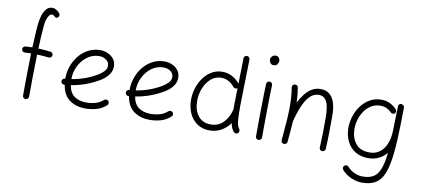

<svg xmlns="http://www.w3.org/2000/svg" viewBox="-87 -1141 3774 1710"><g transform="rotate(10 1799.5 -285.5)"><path d="M63.5 -402.8Q62.5 -414.1 69.8 -422.6Q77.1 -431.2 88.4 -432.1Q121.6 -434.6 150.4 -435.1Q152.8 -492.7 155.8 -545.7Q158.7 -598.6 162.6 -641.6Q166 -679.2 176.8 -718.8Q187.5 -758.3 209.2 -785.6Q231 -813 265.6 -813Q284.7 -813 301 -803Q317.4 -793 331.5 -777.3Q338.4 -769.5 337.9 -758.3Q337.4 -747.1 331.1 -740.7Q319.3 -727.5 304.7 -734.4Q285.6 -753.4 271.5 -753.4Q252.4 -753.4 236.6 -720.7Q220.7 -688 216.8 -636.7Q212.9 -594.7 210 -543Q207 -491.2 205.1 -434.1Q232.4 -433.1 259.5 -430.9Q286.6 -428.7 314.9 -425.3Q326.2 -424.3 333 -415.5Q339.8 -406.7 338.9 -395.5Q337.4 -384.8 328.6 -377.4Q319.8 -370.1 308.6 -371.6Q256.8 -377.9 203.1 -379.4Q200.2 -277.3 199 -175.3Q197.8 -73.2 197.8 2Q197.8 13.2 189.5 21Q181.2 28.8 169.9 28.8Q158.7 28.8 150.9 21Q143.1 13.2 143.1 2Q143.1 -73.7 144.3 -175.5Q145.5 -277.3 148.4 -379.9Q134.3 -379.9 120.4 -379.4Q106.4 -378.9 92.3 -377.9Q81.1 -377 72.8 -384.3Q64.5 -391.6 63.5 -402.8Z M897 -43.9Q856 -6.8 806.4 6.3Q756.8 19.5 707 19.5Q626 19.5 566.4 -22Q506.8 -63.5 491.7 -157.2Q489.3 -156.7 486.8 -156.7Q475.6 -155.8 467.3 -163.1Q459 -170.4 458 -181.6Q457 -192.9 464.4 -201.4Q471.7 -210 482.9 -210.9Q485.4 -210.9 487.3 -211.4Q487.3 -212.9 487.3 -214.8Q487.3 -270.5 506.1 -324.2Q524.9 -377.9 560.1 -421.4Q595.2 -464.8 644 -490.5Q692.9 -516.1 752.4 -516.1Q786.6 -516.1 819.3 -502Q852.1 -487.8 873.5 -460.4Q895 -433.1 895 -393.1Q895 -357.4 878.4 -330.1Q861.8 -302.7 839.1 -283.9Q816.4 -265.1 798.3 -254.4Q678.7 -183.6 545.9 -163.1Q557.6 -94.2 600.1 -64.5Q642.6 -34.7 707 -34.7Q752 -34.7 791.3 -46.1Q830.6 -57.6 859.9 -84.5Q868.2 -91.8 879.6 -91.3Q891.1 -90.8 898.9 -82.5Q906.2 -74.2 905.8 -62.7Q905.3 -51.3 897 -43.9ZM751.5 -461.9Q692.4 -461.9 644.8 -427.2Q597.2 -392.6 569.3 -336.9Q541.5 -281.2 541.5 -217.3Q665 -236.8 768.6 -298.3Q797.4 -315.4 819.6 -337.6Q841.8 -359.9 841.8 -389.6Q841.8 -422.9 814.9 -442.4Q788.1 -461.9 751.5 -461.9Z M1478.5 -43.9Q1437.5 -6.8 1387.9 6.3Q1338.4 19.5 1288.6 19.5Q1207.5 19.5 1147.9 -22Q1088.4 -63.5 1073.2 -157.2Q1070.8 -156.7 1068.4 -156.7Q1057.1 -155.8 1048.8 -163.1Q1040.5 -170.4 1039.6 -181.6Q1038.6 -192.9 1045.9 -201.4Q1053.2 -210 1064.5 -210.9Q1066.9 -210.9 1068.8 -211.4Q1068.8 -212.9 1068.8 -214.8Q1068.8 -270.5 1087.6 -324.2Q1106.4 -377.9 1141.6 -421.4Q1176.8 -464.8 1225.6 -490.5Q1274.4 -516.1 1334 -516.1Q1368.2 -516.1 1400.9 -502Q1433.6 -487.8 1455.1 -460.4Q1476.6 -433.1 1476.6 -393.1Q1476.6 -357.4 1460 -330.1Q1443.4 -302.7 1420.7 -283.9Q1397.9 -265.1 1379.9 -254.4Q1260.3 -183.6 1127.4 -163.1Q1139.2 -94.2 1181.6 -64.5Q1224.1 -34.7 1288.6 -34.7Q1333.5 -34.7 1372.8 -46.1Q1412.1 -57.6 1441.4 -84.5Q1449.7 -91.8 1461.2 -91.3Q1472.7 -90.8 1480.5 -82.5Q1487.8 -74.2 1487.3 -62.7Q1486.8 -51.3 1478.5 -43.9ZM1333 -461.9Q1273.9 -461.9 1226.3 -427.2Q1178.7 -392.6 1150.9 -336.9Q1123 -281.2 1123 -217.3Q1246.6 -236.8 1350.1 -298.3Q1378.9 -315.4 1401.1 -337.6Q1423.3 -359.9 1423.3 -389.6Q1423.3 -422.9 1396.5 -442.4Q1369.6 -461.9 1333 -461.9Z M1856.9 -515.1Q1899.9 -515.1 1940.2 -495.6Q1980.5 -476.1 2014.2 -436L2019 -665Q2019 -676.3 2027.1 -684.1Q2035.2 -691.9 2046.4 -691.9Q2057.6 -691.4 2065.4 -683.3Q2073.2 -675.3 2073.2 -664.1L2064 -249.5Q2064 -176.3 2066.2 -135Q2068.4 -93.8 2074.2 -73Q2080.1 -52.2 2090.3 -39.6Q2097.2 -30.8 2095.9 -19.3Q2094.7 -7.8 2086.4 -0.5Q2077.6 6.3 2066.2 5.1Q2054.7 3.9 2047.4 -4.9Q2023.4 -33.7 2016.1 -78.6Q1984.9 -34.7 1937.7 -7.6Q1890.6 19.5 1831.5 19.5Q1767.1 19.5 1720.2 -12Q1673.3 -43.5 1648.2 -98.1Q1623 -152.8 1623 -222.7Q1623 -276.9 1639.6 -328.9Q1656.2 -380.9 1687 -422.9Q1717.8 -464.8 1761 -490Q1804.2 -515.1 1856.9 -515.1ZM1678.2 -222.2Q1678.2 -138.2 1718.5 -86.4Q1758.8 -34.7 1832.5 -34.7Q1902.8 -34.7 1948.2 -82.5Q1993.7 -130.4 2009.3 -201.2L2009.8 -203.1Q2009.8 -213.4 2009.8 -225.3Q2009.8 -237.3 2009.8 -250L2013.2 -394Q2011.7 -393.1 2010.3 -392.1Q2001 -386.2 1989.5 -389.2Q1978 -392.1 1972.7 -401.4Q1947.8 -431.6 1918 -446.3Q1888.2 -460.9 1856.4 -460.9Q1802.7 -460.9 1762.7 -426.3Q1722.7 -391.6 1700.4 -336.9Q1678.2 -282.2 1678.2 -222.2Z M2252.9 -694.8Q2252.9 -711.9 2265.6 -725.3Q2278.3 -738.8 2297.9 -738.8Q2319.3 -738.8 2328.4 -724.1Q2337.4 -709.5 2337.4 -698.2Q2337.4 -681.6 2326.4 -666.5Q2315.4 -651.4 2295.4 -651.4Q2271.5 -651.4 2262.2 -667.5Q2252.9 -683.6 2252.9 -694.8ZM2285.2 -501.5Q2296.4 -501 2304 -492.4Q2311.5 -483.9 2311 -472.7Q2309.6 -438.5 2308.3 -390.1Q2307.1 -341.8 2306.4 -286.9Q2305.7 -231.9 2305.2 -177.7Q2304.7 -123.5 2304.4 -77.1Q2304.2 -30.8 2304.2 0Q2304.2 11.2 2295.9 19Q2287.6 26.9 2276.4 26.9Q2265.1 26.9 2257.3 19Q2249.5 11.2 2249.5 0Q2249.5 -30.8 2249.8 -77.4Q2250 -124 2250.5 -178.2Q2251 -232.4 2252 -287.6Q2252.9 -342.8 2254.2 -391.8Q2255.4 -440.9 2256.8 -475.6Q2257.3 -486.8 2265.6 -494.4Q2273.9 -502 2285.2 -501.5Z M2480.5 -6.8Q2490.2 -111.3 2495.1 -185.1Q2500 -258.8 2500 -315.9Q2500 -363.8 2496.8 -403.8Q2493.7 -443.8 2486.8 -484.4Q2484.9 -497.1 2491.2 -504.6Q2497.6 -512.2 2506.8 -514.6Q2517.6 -517.1 2528.1 -512Q2538.6 -506.8 2540.5 -493.2Q2545.9 -460 2549.3 -427.2Q2552.7 -394.5 2553.7 -358.9Q2574.7 -401.9 2602.1 -437.3Q2629.4 -472.7 2664.3 -494.1Q2699.2 -515.6 2742.7 -515.6Q2797.4 -515.6 2828.9 -486.3Q2860.4 -457 2873.5 -409.2Q2886.7 -361.3 2886.7 -306.2Q2886.7 -231 2885.7 -156Q2884.8 -81.1 2880.9 0.5Q2880.4 10.7 2873 18.8Q2865.7 26.9 2853 26.9Q2839.8 26.9 2832.8 18.8Q2825.7 10.7 2826.2 0Q2830.1 -73.7 2831.1 -137.7Q2832 -201.7 2832 -266.6Q2832 -319.8 2825 -364Q2817.9 -408.2 2797.4 -434.8Q2776.9 -461.4 2737.3 -461.4Q2698.7 -461.4 2668.9 -437Q2639.2 -412.6 2616.9 -372.8Q2594.7 -333 2578.6 -285.9Q2562.5 -238.8 2550.8 -193.8L2550.3 -192.4Q2547.9 -151.9 2543.9 -104.7Q2540 -57.6 2534.7 -1.5Q2533.2 11.7 2523.9 17.6Q2514.6 23.4 2504.4 22.5Q2494.6 21.5 2487.1 14.2Q2479.5 6.8 2480.5 -6.8Z M3268.6 -34.7Q3347.7 -34.7 3393.3 -96.2Q3439 -157.7 3441.9 -257.3L3448.2 -484.9Q3448.7 -493.7 3454.1 -499.5Q3461.4 -509.3 3473.1 -508.8Q3476.1 -508.8 3479 -507.8Q3482.4 -507.3 3485.8 -505.4Q3502.4 -498 3502.4 -481.9V-481Q3502.4 -480 3502.4 -478V-476.1Q3501 -306.2 3494.6 -183.3Q3488.3 -60.5 3472.7 21.7Q3457 104 3429 152.3Q3400.9 200.7 3356.2 221.2Q3311.5 241.7 3247.1 241.7Q3201.7 241.7 3152.8 220.9Q3104 200.2 3067.4 160.2Q3060.1 151.9 3060.3 140.4Q3060.5 128.9 3068.4 121.6Q3076.7 113.3 3088.6 113.8Q3100.6 114.3 3106.9 122.6Q3135.3 155.3 3172.9 171.1Q3210.4 187 3245.6 187Q3303.7 187 3341.3 165.3Q3378.9 143.6 3400.4 89.8Q3421.9 36.1 3432.6 -60.1Q3402.8 -23.9 3360.8 -3.4Q3318.8 17.1 3266.1 17.1Q3196.8 17.1 3148.4 -13.2Q3100.1 -43.5 3074.5 -94.2Q3048.8 -145 3046.4 -206.5Q3044.4 -261.7 3060.5 -316.4Q3076.7 -371.1 3109.1 -416.3Q3141.6 -461.4 3188.5 -488.8Q3235.4 -516.1 3294.4 -516.1Q3337.9 -516.1 3373 -498.5Q3408.2 -481 3433.6 -452.6Q3440.9 -444.3 3439.7 -432.9Q3438.5 -421.4 3429.7 -415Q3420.9 -408.7 3409.4 -410.9Q3397.9 -413.1 3391.6 -421.9Q3376.5 -438 3351.3 -450Q3326.2 -461.9 3294.4 -461.9Q3247.6 -461.9 3210.9 -439.2Q3174.3 -416.5 3149.2 -379.2Q3124 -341.8 3111.8 -296.6Q3099.6 -251.5 3101.6 -206.1Q3104.5 -133.8 3145.3 -84.2Q3186 -34.7 3268.6 -34.7Z"/></g></svg>

Font: Mikhak Light
Style: Regular
Weight: 300
Designer: Amin Abedi
Version: Version 3.3